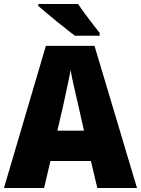

<svg xmlns="http://www.w3.org/2000/svg" viewBox="-20 -947 710 967"><path d="M470 0 438 -136H234L202 0H0L211 -716H456L670 0ZM373 -422Q368 -444 360.5 -476Q353 -508 346 -540Q339 -572 336 -595Q332 -573 325.5 -542Q319 -511 312 -479.5Q305 -448 300 -423L269 -289H403ZM373 -927Q387 -906 407.5 -878Q428 -850 448.5 -824Q469 -798 482 -781V-767H358Q341 -779 316 -799Q291 -819 263.5 -841Q236 -863 212 -883.5Q188 -904 173 -917V-927Z"/></svg>

Font: Noto Sans Gurmukhi SemiCondensed Black
Style: Regular
Weight: 900
Width: 4
Designer: Jelle Bosma - Monotype Design Team
Foundry: Monotype Imaging Inc.
Version: Version 2.004; ttfautohint (v1.8.4.7-5d5b)